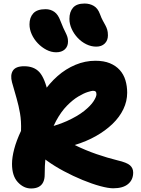

<svg xmlns="http://www.w3.org/2000/svg" viewBox="-20 -1054 796 1087"><path d="M156 13Q114 13 81 -22.5Q48 -58 48 -126Q48 -163 60.5 -210.5Q73 -258 99 -313Q101 -368 93.5 -411.5Q86 -455 74 -497Q62 -539 48 -588Q37 -629 53 -654Q69 -679 117 -679Q173 -679 203.5 -645Q234 -611 253 -524L223 -528Q259 -582 305.5 -623Q352 -664 407 -687Q462 -710 520 -710Q568 -710 602 -696Q636 -682 658 -657.5Q680 -633 690 -600Q700 -567 700 -529Q700 -481 678.5 -436Q657 -391 617 -352.5Q577 -314 523 -283.5Q469 -253 403 -233Q464 -203 526.5 -181.5Q589 -160 646 -146Q698 -134 716 -118Q734 -102 734 -77Q734 -36 705 -12Q676 12 621 12Q593 12 547 -0.5Q501 -13 447.5 -35Q394 -57 341.5 -85Q289 -113 246 -144Q203 -175 179 -206Q168 -222 168.5 -248Q169 -274 180 -296.5Q191 -319 210 -323Q298 -341 358.5 -368.5Q419 -396 456 -425.5Q493 -455 509.5 -480.5Q526 -506 526 -520Q526 -531 521.5 -535.5Q517 -540 506 -540Q499 -540 476.5 -533Q454 -526 423 -507.5Q392 -489 359 -455.5Q326 -422 297.5 -369.5Q269 -317 251 -242Q233 -167 233 -65Q233 -40 224.5 -22.5Q216 -5 199 4Q182 13 156 13ZM525 -790Q496 -790 468.5 -803.5Q441 -817 419.5 -840Q398 -863 385.5 -891Q373 -919 373 -947Q373 -987 393.5 -1010.5Q414 -1034 459 -1034Q488 -1034 511 -1020.5Q534 -1007 546 -974Q554 -952 562 -937.5Q570 -923 576.5 -911Q583 -899 587 -886Q591 -873 591 -854Q591 -825 573 -807.5Q555 -790 525 -790ZM298 -758Q270 -758 243 -772Q216 -786 194 -809Q172 -832 159.5 -860Q147 -888 147 -916Q147 -955 168.5 -978.5Q190 -1002 238 -1002Q266 -1002 287.5 -987Q309 -972 322 -936Q331 -912 338.5 -896Q346 -880 352 -868Q358 -856 361.5 -845Q365 -834 365 -819Q365 -791 347 -774.5Q329 -758 298 -758Z"/></svg>

Font: Shantell Sans ExtraBold
Style: Regular
Weight: 800
Designer: Stephen Nixon, Anya Danilova, Shantell Martin
Foundry: Arrow Type
Version: Version 1.011;[c5ecc13dd]